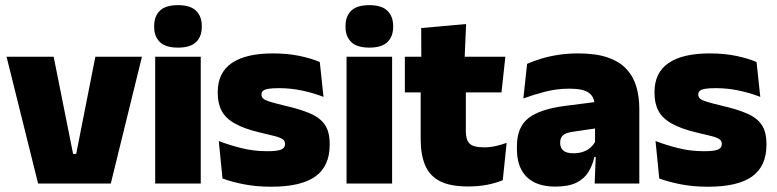

<svg xmlns="http://www.w3.org/2000/svg" viewBox="-20 -713 3018 746"><path d="M264 -115H276L350.5 -492.5H531.5L410.5 0H128L5.5 -492.5H188.5Z M760 0H583V-492.5H760ZM671.5 -528Q623 -528 601 -549.8Q579 -571.5 579 -608.5V-612.5Q579 -649.5 601 -671.2Q623 -693 671.5 -693Q719.5 -693 741.8 -671.2Q764 -649.5 764 -612.5V-608.5Q764 -571 741.8 -549.5Q719.5 -528 671.5 -528Z M1034 12.5Q975.5 12.5 927.5 3Q879.5 -6.5 844.5 -19.5L830 -165Q869 -150 916.8 -137.8Q964.5 -125.5 1018.5 -125.5Q1058 -125.5 1072.8 -132Q1087.5 -138.5 1087.5 -153V-154Q1087.5 -165 1079 -171.5Q1070.5 -178 1049.2 -183.8Q1028 -189.5 990.5 -198Q929 -212.5 893 -232.8Q857 -253 841.5 -282Q826 -311 826 -351V-355Q826 -431 880.8 -468.2Q935.5 -505.5 1040.5 -505.5Q1097 -505.5 1143.8 -495.8Q1190.5 -486 1222.5 -472L1237 -336.5Q1200.5 -351 1155.5 -360.8Q1110.5 -370.5 1063.5 -370.5Q1036.5 -370.5 1021.8 -367.8Q1007 -365 1001.5 -359.5Q996 -354 996 -346V-345Q996 -336 1003 -329.8Q1010 -323.5 1029.5 -317.5Q1049 -311.5 1086.5 -302.5Q1148 -288.5 1186.5 -271.5Q1225 -254.5 1243 -227.2Q1261 -200 1261 -153.5V-150.5Q1261 -67.5 1205.5 -27.5Q1150 12.5 1034 12.5Z M1503.5 0H1326.5V-492.5H1503.5ZM1415 -528Q1366.5 -528 1344.5 -549.8Q1322.5 -571.5 1322.5 -608.5V-612.5Q1322.5 -649.5 1344.5 -671.2Q1366.5 -693 1415 -693Q1463 -693 1485.2 -671.2Q1507.5 -649.5 1507.5 -612.5V-608.5Q1507.5 -571 1485.2 -549.5Q1463 -528 1415 -528Z M1798 11.5Q1729.5 11.5 1689.2 -9.2Q1649 -30 1631.8 -71Q1614.5 -112 1614.5 -172V-436H1790V-202Q1790 -170 1804.5 -155.2Q1819 -140.5 1861.5 -140.5Q1884.5 -140.5 1907.2 -145.8Q1930 -151 1948.5 -158L1933.5 -13Q1907.5 -2 1873.5 4.8Q1839.5 11.5 1798 11.5ZM1928.5 -354H1553V-492.5H1943.5ZM1785 -480.5H1617L1616.5 -604L1791 -619.5Z M2464 0H2290.5L2295.5 -126L2292 -130.5V-283.5L2290.5 -301.5Q2290.5 -336 2268.2 -352.2Q2246 -368.5 2192.5 -368.5Q2144 -368.5 2099.2 -357Q2054.5 -345.5 2013.5 -330.5L2028 -465Q2053 -476 2083.5 -485.2Q2114 -494.5 2150 -500Q2186 -505.5 2226.5 -505.5Q2295 -505.5 2340.8 -489.8Q2386.5 -474 2413.5 -445.2Q2440.5 -416.5 2452.2 -377Q2464 -337.5 2464 -290ZM2138 12Q2064 12 2026.2 -25.8Q1988.5 -63.5 1988.5 -133V-145.5Q1988.5 -219.5 2033.8 -254.5Q2079 -289.5 2178.5 -302L2304 -318L2314.5 -217L2208 -201.5Q2179 -197.5 2167.8 -187.8Q2156.5 -178 2156.5 -159V-157Q2156.5 -139.5 2168.2 -128.5Q2180 -117.5 2207.5 -117.5Q2230.5 -117.5 2247.2 -123.8Q2264 -130 2275.2 -140.5Q2286.5 -151 2293 -163.5L2318 -103.5H2289.5Q2282 -70 2265.8 -44Q2249.5 -18 2219 -3Q2188.5 12 2138 12Z M2731 12.5Q2672.5 12.5 2624.5 3Q2576.5 -6.5 2541.5 -19.5L2527 -165Q2566 -150 2613.8 -137.8Q2661.5 -125.5 2715.5 -125.5Q2755 -125.5 2769.8 -132Q2784.5 -138.5 2784.5 -153V-154Q2784.5 -165 2776 -171.5Q2767.5 -178 2746.2 -183.8Q2725 -189.5 2687.5 -198Q2626 -212.5 2590 -232.8Q2554 -253 2538.5 -282Q2523 -311 2523 -351V-355Q2523 -431 2577.8 -468.2Q2632.5 -505.5 2737.5 -505.5Q2794 -505.5 2840.8 -495.8Q2887.5 -486 2919.5 -472L2934 -336.5Q2897.5 -351 2852.5 -360.8Q2807.5 -370.5 2760.5 -370.5Q2733.5 -370.5 2718.8 -367.8Q2704 -365 2698.5 -359.5Q2693 -354 2693 -346V-345Q2693 -336 2700 -329.8Q2707 -323.5 2726.5 -317.5Q2746 -311.5 2783.5 -302.5Q2845 -288.5 2883.5 -271.5Q2922 -254.5 2940 -227.2Q2958 -200 2958 -153.5V-150.5Q2958 -67.5 2902.5 -27.5Q2847 12.5 2731 12.5Z"/></svg>

Font: Anek Kannada Medium ExtraBold
Style: Regular
Weight: 800
Version: Version 1.003